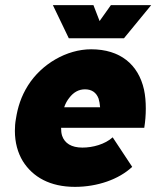

<svg xmlns="http://www.w3.org/2000/svg" viewBox="-20 -720 609 748"><path d="M463 -571 569 -700H412L368 -638L344 -700H186L248 -571ZM301 -145C258 -145 232 -162 222 -191C219 -200 218 -211 218 -222H542C546 -247 548 -272 548 -297C548 -323 546 -348 541 -371C519 -469 448 -528 335 -528C240 -528 142 -471 89 -387C62 -344 49 -302 42 -257C39 -241 38 -225 38 -210C38 -165 49 -125 69 -92C108 -30 175 8 272 8C359 8 443 -21 495 -70L419 -185C389 -158 342 -145 301 -145ZM311 -372C337 -372 355 -360 364 -336C367 -326 369 -315 370 -302H230C235 -317 242 -329 250 -339C266 -360 286 -372 311 -372Z"/></svg>

Font: Arthouse Owned Black
Style: Italic
Weight: 900
Italic angle: -10°
Designer: Jeremy Tribby
Foundry: Tribby Type
Version: Version 1.000;PS 001.000;hotconv 1.0.88;makeotf.lib2.5.64775